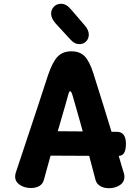

<svg xmlns="http://www.w3.org/2000/svg" viewBox="-20 -983 737 1014"><path d="M622 -108 634 -69Q637 -59 637 -50Q637 -21 612.5 -5Q588 11 555 11Q529 11 510 0Q491 -11 485 -31L451 -160L247 -161L212 -34Q206 -11 187.5 -0.5Q169 10 143 10Q110 10 85 -6.5Q60 -23 60 -50Q60 -60 63 -70L178 -416L234 -587Q257 -655 284 -683.5Q311 -712 357 -712Q401 -712 426.5 -686.5Q452 -661 473 -596Q528 -422 569 -287H596Q645 -287 645 -224Q645 -160 608 -160H607ZM417 -289 404 -336 379 -424 369 -459Q363 -481 359 -491Q355 -501 351 -501Q346 -501 343 -492Q340 -483 334 -460L326 -431L285 -290ZM352 -774 273 -860Q250 -887 250 -910Q250 -933 265 -948Q280 -963 302 -963Q317 -963 330 -955.5Q343 -948 357 -931L430 -846Q439 -836 444 -823.5Q449 -811 449 -800Q449 -779 435 -764.5Q421 -750 400 -750Q386 -750 375 -755.5Q364 -761 352 -774Z"/></svg>

Font: Mali
Style: Bold
Weight: 700
Designer: Kitiyaporn Chalermlarp | Katatrad Aksorn Co.,Ltd.
Foundry: Cadson Demak Co.,Ltd.
Version: Version 1.000; ttfautohint (v1.6)